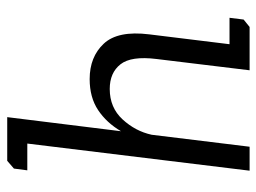

<svg xmlns="http://www.w3.org/2000/svg" viewBox="-112 -616 728 545"><g transform="rotate(-90 252.5 -344.0)"><path d="M46 -669 68 -688H192L152 -365Q176 -406 212 -430Q248 -454 300 -454Q363 -454 400.5 -414Q438 -374 427 -285L399 -57H474L469 -17L448 0H325L357 -264Q366 -336 342 -366.5Q318 -397 272 -397Q219 -397 185.5 -360.5Q152 -324 142 -278L108 0H40L117 -631H41Z"/></g></svg>

Font: Zilla Slab Regular
Style: Italic
Weight: 400
Italic angle: -6°
Designer: Typotheque.com
Foundry: Typotheque type foundry
Version: Version 1.1; 2017; ttfautohint (v1.6)